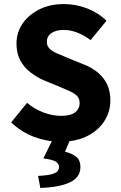

<svg xmlns="http://www.w3.org/2000/svg" viewBox="-20 -684 596 943"><path d="M276 12Q211 12 148 -11.5Q85 -35 35 -83L113 -179Q148 -149 192.5 -132Q237 -115 280 -115Q326 -115 348.5 -132Q371 -149 371 -178Q371 -199 359.5 -211.5Q348 -224 327 -234Q306 -244 277 -256L192 -291Q159 -306 128.5 -329.5Q98 -353 79.5 -387.5Q61 -422 61 -470Q61 -524 90.5 -567.5Q120 -611 172.5 -637.5Q225 -664 293 -664Q352 -664 407 -643Q462 -622 503 -582L425 -487Q393 -511 359.5 -524Q326 -537 293 -537Q255 -537 232.5 -521.5Q210 -506 210 -478Q210 -459 223 -445.5Q236 -432 259 -422.5Q282 -413 309 -401L393 -367Q433 -351 461.5 -327Q490 -303 506 -269.5Q522 -236 522 -190Q522 -136 493 -90Q464 -44 409 -16Q354 12 276 12ZM178 239 167 180Q226 177 248 167Q270 157 270 136Q270 120 254.5 110Q239 100 193 94L241 -4H327L299 61Q336 70 355.5 87Q375 104 375 136Q375 187 323.5 211.5Q272 236 178 239Z"/></svg>

Font: Source Sans 3 ExtraLight
Style: Bold
Weight: 700
Version: Version 3.052;hotconv 1.1.0;makeotfexe 2.6.0